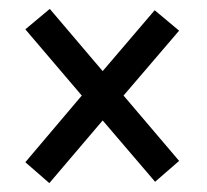

<svg xmlns="http://www.w3.org/2000/svg" viewBox="-20 -575 465 432"><path d="M91 -163 211 -304 329 -166 383 -213 258 -360 383 -506 328 -552 211 -415 92 -555 37 -509 164 -360 37 -210Z"/></svg>

Font: Noto Serif Georgian ExtraCondensed Black
Style: Regular
Weight: 900
Width: 2
Designer: Monotype Design Team, Akaki Razmadze
Foundry: Google LLC
Version: Version 2.003